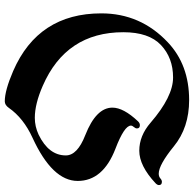

<svg xmlns="http://www.w3.org/2000/svg" viewBox="-24 -734 780 771"><g transform="rotate(-90 365.5 -348.0)"><path d="M8.3 -99.1Q8.3 -106 16.1 -113.3Q85.9 -178.2 146.2 -178.2Q206.5 -178.2 258.8 -132.8Q363.3 -42.5 440.4 -42.5Q519 -42.5 570.6 -91.1Q622.1 -139.6 622.1 -242.2Q622.1 -472.2 406.7 -565.9Q334 -597.7 278.3 -597.7Q243.7 -597.7 210.9 -582.5Q127.4 -542 127.4 -473.1Q127.4 -426.8 209 -395Q319.3 -351.6 319.3 -286.1Q319.3 -241.7 264.6 -183.6Q257.3 -175.8 249 -175.8Q235.8 -175.8 235.8 -187.5Q235.8 -193.8 241.5 -200Q247.1 -206.1 247.1 -211.9Q247.1 -238.3 154.3 -273.9Q24.9 -323.7 24.9 -425.5Q24.9 -527.3 198.2 -606.9Q277.3 -643.1 318.4 -702.1Q329.6 -718.3 344.7 -718.3Q388.2 -718.3 466.3 -684.6Q697.8 -584 697.8 -330.6Q697.8 -173.3 582 -64Q491.7 22 349.6 22Q239.3 22 164.3 -39.1Q89.4 -100.1 54.2 -100.1Q42.5 -100.1 35.4 -93.8Q28.3 -87.4 21.5 -87.4Q8.3 -87.4 8.3 -99.1Z"/></g></svg>

Font: UnifrakturMaguntia18
Style: Book
Weight: 400
Designer: j. 'mach' wust, Gerrit Ansmann, Georg Duffner, based on a font by Peter Wiegel, original typeface by Carl Albert Fahrenw
Version: Version 2017-03-19